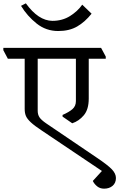

<svg xmlns="http://www.w3.org/2000/svg" viewBox="-51 -932 715 1151"><path d="M0 0ZM644 135Q644 165 624 182Q604 199 573 199Q549 199 532 185.5Q515 172 506 154V152L560 93L200 -149Q156 -178 134 -198.5Q112 -219 104.5 -236.5Q97 -254 97 -279V-580H-4L-31 -631V-645H555L583 -593V-580H481V-341Q481 -276 451.5 -241Q422 -206 382 -193L324 -233V-243Q363 -260 383.5 -278Q404 -296 404 -326V-580H175V-268Q175 -245 185.5 -229Q196 -213 225 -193L529 13Q596 58 620 83.5Q644 109 644 135ZM298 -746Q225 -746 168.5 -791Q112 -836 75 -897L104 -912Q179 -808 263 -807Q323 -807 369 -836Q415 -865 442 -904L498 -850Q459 -801 412 -773.5Q365 -746 298 -746Z"/></svg>

Font: Grenzecho Serif
Style: Serif-Regular
Weight: 400
Designer: Dan Reynolds
Foundry: Dan Reynolds
Version: Version 1.001; ttfautohint (v1.1) -l 5 -r 5 -G 72 -x 0 -D la